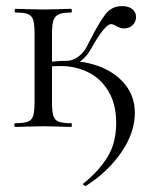

<svg xmlns="http://www.w3.org/2000/svg" viewBox="-20 -415 498 628"><path d="M259 193Q256 193 253 190Q250 187 253 185Q304 144 332 98Q360 52 360 -13Q360 -74 335 -116Q310 -158 268.5 -178.5Q227 -199 178 -199Q148 -199 127 -195L122 -209Q158 -216 198 -216Q260 -216 310.5 -195.5Q361 -175 391 -136.5Q421 -98 421 -46Q421 20 376 84.5Q331 149 261 193ZM30 -12Q58 -12 71 -17Q84 -22 88.5 -36Q93 -50 93 -81V-305Q93 -336 88.5 -350Q84 -364 71.5 -369Q59 -374 31 -374Q28 -374 28 -380Q28 -386 31 -386Q55 -386 69 -385L123 -384L174 -385Q189 -386 213 -386Q215 -386 215 -380Q215 -374 213 -374Q185 -374 172 -368Q159 -362 154.5 -347.5Q150 -333 150 -303V-81Q150 -51 154.5 -36.5Q159 -22 172 -17Q185 -12 213 -12Q215 -12 215 -6Q215 0 213 0Q188 0 173 -1L123 -2L69 -1Q55 0 30 0Q27 0 27 -6Q27 -12 30 -12ZM262 -259 275 -284Q307 -347 327 -371Q347 -395 379 -395Q401 -395 413 -385Q425 -375 425 -360Q425 -344 414 -333Q403 -322 385 -322Q374 -322 362 -329Q350 -336 343 -336Q323 -336 277 -254Q263 -229 242.5 -214.5Q222 -200 198 -200V-216Q217 -216 234.5 -228.5Q252 -241 262 -259Z"/></svg>

Font: Cormorant
Style: Regular
Weight: 400
Designer: Christian Thalmann (Catharsis Fonts)
Foundry: Catharsis Fonts
Version: Version 4.000